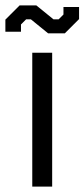

<svg xmlns="http://www.w3.org/2000/svg" viewBox="-35 -694 314 714"><path d="M85 -498H159V0H85ZM80 -622H62L43 -603V-576H-15V-621L38 -674H100L164 -622H183L201 -640V-668H259V-623L206 -570H144Z"/></svg>

Font: Chakra Petch
Style: Regular
Weight: 400
Designer: Katatrad Aksorn Co.,Ltd.
Foundry: Cadson Demak Co.,Ltd.
Version: Version 1.000; ttfautohint (v1.6)